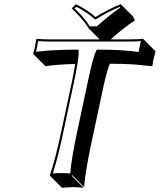

<svg xmlns="http://www.w3.org/2000/svg" viewBox="-20 -832 759 912"><path d="M401.4 -696.8Q378.9 -733.9 340.3 -772.5Q330.6 -782.2 320.3 -792L340.8 -812Q395.5 -785.2 433.6 -751Q499 -791 553.7 -812L610.4 -755.4L621.1 -735.4Q564.9 -698.2 505.9 -645H600.1Q636.2 -645 660.6 -647.9L662.1 -645L718.8 -588.4Q706.5 -545.4 704.6 -521.5L701.7 -517.6Q701.7 -517.6 618.2 -525.9Q564 -529.3 502 -529.3Q487.8 -501.5 464.4 -388.2L412.1 -143.6Q384.8 -13.7 379.4 56.6L323.2 0L320.3 2.9L377 59.6Q375 59.6 326.7 56.6L273.9 59.6L217.3 2.9L216.8 0Q241.2 -68.8 269.5 -200.2L321.8 -444.8Q330.6 -486.8 337.4 -528.3Q244.6 -525.4 195.8 -517.6L139.2 -574.2L137.7 -578.1Q145.5 -601.6 152.3 -645L154.8 -647.9Q179.2 -645 213.9 -645H453.1ZM331.5 -442.9 279.3 -197.8Q253.4 -75.2 230.5 -8.3Q248 -9.8 270 -9.8Q295.4 -9.8 313.5 -7.8Q319.3 -78.6 345.7 -202.1L397.9 -447.3Q421.9 -560.1 436.5 -590.3L439.5 -596.2H445.8Q564.5 -596.2 638.7 -585Q641.6 -606.9 649.4 -636.7Q626.5 -634.8 600.1 -634.8H213.9Q183.6 -634.8 161.1 -637.2Q156.2 -606 150.9 -585.9Q231.4 -596.2 343.8 -596.2H353L353.5 -586.9Q356 -557.6 331.5 -442.9ZM406.7 -707H440.4Q498.5 -759.8 551.3 -795.4L548.8 -799.3Q497.6 -778.3 439 -742.7L432.6 -738.8L426.8 -743.7Q390.6 -775.9 342.8 -799.8L334.5 -792Q381.3 -747.1 406.7 -707Z"/></svg>

Font: Linux Biolinum Shadow O
Style: Italic
Weight: 400
Italic angle: -12°
Designer: Philipp H. Poll
Foundry: Philipp H. Poll
Version: Version 0.6.2